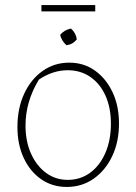

<svg xmlns="http://www.w3.org/2000/svg" viewBox="-20 -733 540 760"><path d="M244 7Q187 7 143 -23.5Q99 -54 74 -107.5Q49 -161 49 -230Q49 -304 75.5 -361.5Q102 -419 148.5 -452Q195 -485 254 -485Q312 -485 356 -453.5Q400 -422 425.5 -368Q451 -314 451 -244Q451 -171 424 -114.5Q397 -58 350.5 -25.5Q304 7 244 7ZM248 -21Q298 -21 336.5 -49Q375 -77 397 -127.5Q419 -178 419 -243Q419 -307 397.5 -354.5Q376 -402 337.5 -428.5Q299 -455 248 -455Q189 -455 134 -418Q81 -331 81 -236Q81 -173 103 -124.5Q125 -76 162.5 -48.5Q200 -21 248 -21ZM144 -688V-713H357V-688ZM261 -620Q281 -602 284 -577Q268 -557 243 -554Q224 -571 218 -595Q235 -615 261 -620Z"/></svg>

Font: Piazzolla Thin
Style: Regular
Weight: 100
Designer: Juan Pablo del Peral
Foundry: Huerta Tipografica
Version: Version 1.330